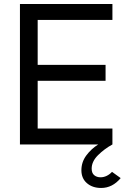

<svg xmlns="http://www.w3.org/2000/svg" viewBox="-20 -717 625 953"><path d="M79 -697H538V-618H167V-395H504V-316H167V-79H538V0Q498 22 466.5 53.2Q435 84.5 435 120Q435 142 447.5 152.5Q460 163 479 163Q494.5 163 509.2 156Q524 149 536 136L579 167Q538 216 482 216Q439 216 411.5 192.2Q384 168.5 384 128Q384 87.5 408.2 54.8Q432.5 22 467.5 0H79Z"/></svg>

Font: HK Grotesk
Style: Regular
Weight: 400
Designer: Alfredo Marco Pradil
Foundry: Hanken Design Co.
Version: Version 3.001